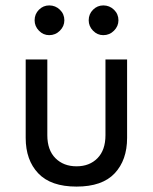

<svg xmlns="http://www.w3.org/2000/svg" viewBox="-20 -680 565 710"><path d="M308 -605Q308 -628 324 -644Q340 -660 362 -660Q385 -660 401.5 -644Q418 -628 418 -605Q418 -583 401.5 -566.5Q385 -550 362 -550Q340 -550 324 -566.5Q308 -583 308 -605ZM108 -605Q108 -628 124 -644Q140 -660 162 -660Q185 -660 201.5 -644Q218 -628 218 -605Q218 -583 201.5 -566.5Q185 -550 162 -550Q140 -550 124 -566.5Q108 -583 108 -605ZM263 10Q168 10 121.5 -39Q75 -88 75 -170V-460H155V-180Q155 -125 185 -95Q215 -65 263 -65Q311 -65 340.5 -95Q370 -125 370 -180V-460H450V-170Q450 -88 404 -39Q358 10 263 10Z"/></svg>

Font: Von Book
Style: Regular
Weight: 400
Version: Version 4.000; ttfautohint (v1.8.4.7-5d5b)